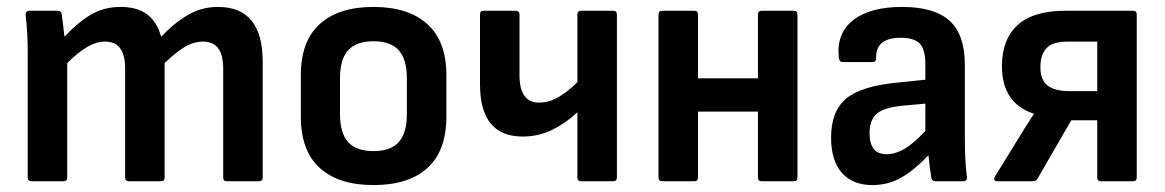

<svg xmlns="http://www.w3.org/2000/svg" viewBox="-20 -523 3361 554"><path d="M71 0Q60 0 60 -11V-367Q60 -397 58.5 -426Q57 -455 54 -479Q53 -492 66 -492H146Q156 -492 158 -483Q160 -469 162 -452Q164 -435 166 -417Q203 -457 241 -480Q279 -503 328 -503Q376 -503 404.5 -481.5Q433 -460 445 -417Q483 -457 522.5 -480Q562 -503 609 -503Q738 -503 738 -345V-11Q738 0 727 0H635Q624 0 624 -11V-326Q624 -403 566 -403Q539 -403 513 -387.5Q487 -372 455 -341V-11Q455 0 445 0H353Q341 0 341 -11V-326Q341 -403 283 -403Q258 -403 231.5 -387.5Q205 -372 174 -341V-11Q174 0 163 0Z M1058 11Q957 11 902.5 -38.5Q848 -88 848 -187V-306Q848 -404 902.5 -453.5Q957 -503 1058 -503Q1158 -503 1213 -453.5Q1268 -404 1268 -306V-187Q1268 -88 1213.5 -38.5Q1159 11 1058 11ZM1058 -87Q1107 -87 1130.5 -113Q1154 -139 1154 -195V-296Q1154 -352 1130.5 -378Q1107 -404 1058 -404Q1008 -404 984.5 -378Q961 -352 961 -296V-195Q961 -139 984.5 -113Q1008 -87 1058 -87Z M1657 0Q1646 0 1646 -11V-199Q1613 -168 1573.5 -148.5Q1534 -129 1488 -129Q1365 -129 1365 -280V-481Q1365 -492 1375 -492H1467Q1479 -492 1479 -481V-306Q1479 -227 1535 -227Q1565 -227 1592.5 -243.5Q1620 -260 1646 -286V-481Q1646 -492 1657 -492H1749Q1760 -492 1760 -481V-11Q1760 0 1749 0Z M1891 0Q1880 0 1880 -11V-481Q1880 -492 1891 -492H1983Q1994 -492 1994 -481V-297H2167V-481Q2167 -492 2178 -492H2270Q2281 -492 2281 -481V-11Q2281 0 2270 0H2178Q2167 0 2167 -11V-201H1994V-11Q1994 0 1983 0Z M2497 11Q2440 11 2409 -24.5Q2378 -60 2378 -126Q2378 -202 2421.5 -238.5Q2465 -275 2572 -285L2650 -293V-338Q2650 -380 2634 -397Q2618 -414 2579 -414Q2506 -414 2508 -355Q2508 -344 2498 -344H2411Q2401 -344 2400 -360Q2394 -428 2442.5 -465.5Q2491 -503 2583 -503Q2676 -503 2720 -463Q2764 -423 2764 -336V-124Q2764 -57 2770 -12Q2771 0 2759 0H2679Q2669 0 2667 -12Q2663 -35 2659 -75Q2618 -32 2580.5 -10.5Q2543 11 2497 11ZM2489 -139Q2489 -78 2538 -78Q2563 -78 2589 -93Q2615 -108 2650 -145V-224L2585 -218Q2531 -213 2510 -195Q2489 -177 2489 -139Z M2859 0Q2844 0 2851 -14L2917 -121Q2928 -139 2939.5 -157.5Q2951 -176 2963 -194V-195Q2871 -225 2871 -332Q2871 -409 2916 -450.5Q2961 -492 3055 -492H3249Q3260 -492 3260 -481V-11Q3260 0 3249 0H3157Q3146 0 3146 -11V-176H3071L2974 -8Q2970 0 2960 0ZM3066 -260H3146V-403H3061Q3017 -403 2999.5 -384Q2982 -365 2982 -329Q2982 -292 3003 -276Q3024 -260 3066 -260Z"/></svg>

Font: Sofia Sans Semi Condensed
Style: Bold
Weight: 700
Designer: Botio Nikoltchev, Ani Petrova
Foundry: lettersoup
Version: Version 4.100; ttfautohint (v1.8.4.7-5d5b)